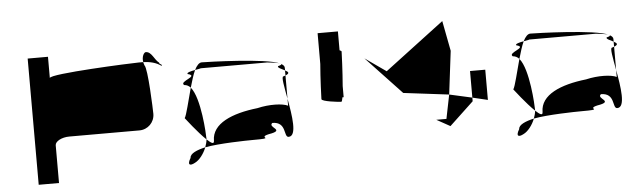

<svg xmlns="http://www.w3.org/2000/svg" viewBox="-40 -847 2634 791"><g transform="rotate(-5 1277.0 -451.5)"><path d="M92 -188H176V-344C176 -360 203 -375 235 -375H525C560 -375 588 -403 588 -438C588 -454 582 -627 569 -640C567 -645 566 -650 565 -654H547C519 -654 176 -640 176 -622V-710H92ZM565 -654C561 -678 572 -694 579 -694C603 -694 611 -660 630 -646C630 -638 645 -638 639 -632C618 -647 593 -653 565 -654Z M715 -409C715 -409 764 -345 797 -314V-318C797 -335 790 -486 751 -532C736 -478 723 -420 715 -409ZM725 -244C708 -216 719 -210 741 -222C760 -231 779 -256 789 -282C754 -274 725 -262 725 -244ZM725 -545C702 -562 792 -577 743 -589C738 -595 758 -600 775 -603C766 -584 759 -559 751 -532C744 -540 734 -545 725 -545ZM775 -603C794 -607 810 -608 787 -608H1073C1070 -608 1112 -605 1126 -599C1073 -625 825 -632 805 -632C794 -632 784 -621 775 -603ZM789 -282C793 -293 796 -304 797 -314C815 -297 827 -290 827 -306C827 -377 911 -412 1017 -424C1068 -436 1122 -434 1144 -423V-452C1157 -381 1171 -295 1135 -295C1113 -295 1134 -358 1073 -358C1050 -340 1128 -325 1054 -313C1003 -301 1088 -295 985 -295C961 -295 845 -293 789 -282ZM1117 -589C1112 -583 1131 -576 1144 -569V-580C1144 -587 1139 -592 1130 -597C1133 -595 1130 -592 1117 -589ZM1126 -599C1128 -598 1129 -598 1130 -597C1129 -598 1127 -598 1126 -599ZM1135 -545C1126 -545 1135 -502 1144 -452V-548ZM1144 -548V-569C1157 -562 1164 -556 1144 -548Z M1283 -438C1283 -428 1353 -420 1364 -420C1366 -420 1368 -427 1370 -438H1375V-484C1380 -542 1383 -620 1383 -626C1383 -628 1380 -630 1375 -632V-710H1291V-583C1286 -525 1283 -444 1283 -438Z M1474 -590 1561 -529 1807 -715 1831 -590 1809 -411 1621 -434ZM1747 -312 1803 -281 1903 -375V-390L1809 -411L1789 -312ZM1903 -390V-500H1966V-375Z M2074 -409C2074 -409 2123 -345 2156 -314V-318C2156 -335 2149 -486 2110 -532C2095 -478 2082 -420 2074 -409ZM2084 -244C2067 -216 2078 -210 2100 -222C2119 -231 2138 -256 2148 -282C2113 -274 2084 -262 2084 -244ZM2084 -545C2061 -562 2151 -577 2102 -589C2097 -595 2117 -600 2134 -603C2125 -584 2118 -559 2110 -532C2103 -540 2093 -545 2084 -545ZM2134 -603C2153 -607 2169 -608 2146 -608H2432C2429 -608 2471 -605 2485 -599C2432 -625 2184 -632 2164 -632C2153 -632 2143 -621 2134 -603ZM2148 -282C2152 -293 2155 -304 2156 -314C2174 -297 2186 -290 2186 -306C2186 -377 2270 -412 2376 -424C2427 -436 2481 -434 2503 -423V-452C2516 -381 2530 -295 2494 -295C2472 -295 2493 -358 2432 -358C2409 -340 2487 -325 2413 -313C2362 -301 2447 -295 2344 -295C2320 -295 2204 -293 2148 -282ZM2476 -589C2471 -583 2490 -576 2503 -569V-580C2503 -587 2498 -592 2489 -597C2492 -595 2489 -592 2476 -589ZM2485 -599C2487 -598 2488 -598 2489 -597C2488 -598 2486 -598 2485 -599ZM2494 -545C2485 -545 2494 -502 2503 -452V-548ZM2503 -548V-569C2516 -562 2523 -556 2503 -548Z"/></g></svg>

Font: bitstorm
Style: ultext
Weight: 400
Version: Version 0.2